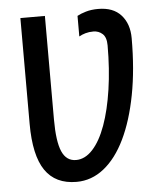

<svg xmlns="http://www.w3.org/2000/svg" viewBox="-53 -770 705 827"><g transform="rotate(-5 300.0 -357.0)"><path d="M245 10Q154 10 109.5 -55Q65 -120 65 -257V-714H171V-266Q171 -171 190 -127.5Q209 -84 251 -84Q290 -84 323 -120Q356 -156 379.5 -221Q403 -286 416 -374Q429 -462 429 -564Q429 -599 412.5 -614Q396 -629 373 -629Q354 -629 338.5 -624.5Q323 -620 311 -613V-702Q325 -710 348.5 -717Q372 -724 402 -724Q467 -724 501 -686Q535 -648 535 -586Q535 -451 514 -341.5Q493 -232 455 -153.5Q417 -75 363.5 -32.5Q310 10 245 10Z"/></g></svg>

Font: Noto Sans Mono Medium
Style: Regular
Weight: 500
Designer: Monotype Design Team
Foundry: Monotype Imaging Inc.
Version: Version 2.014